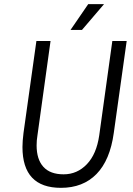

<svg xmlns="http://www.w3.org/2000/svg" viewBox="-20 -897 638 923"><path d="M273 6Q88 6 88 -190Q88 -218 93 -258L155 -700H223L160 -246Q156 -222 156 -198Q156 -131 188.5 -95Q221 -59 286 -59Q351 -59 397.5 -107.5Q444 -156 457 -246L520 -700H589L527 -258Q509 -127 444 -60.5Q379 6 273 6ZM319 -753 404 -877H480L374 -753Z"/></svg>

Font: Gudea
Style: Italic
Weight: 400
Version: Version 1.002